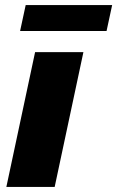

<svg xmlns="http://www.w3.org/2000/svg" viewBox="-20 -735 461 755"><path d="M59 -613 81 -715H421L399 -613ZM5 0 118 -530H308L195 0Z"/></svg>

Font: Be Vietnam Pro Black
Style: Italic
Weight: 900
Italic angle: -12°
Designer: Lam Bao, Tony Le, Vietanh Nguyen
Foundry: Yellow Type Foundry
Version: Version 1.002; ttfautohint (v1.8.3)